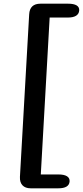

<svg xmlns="http://www.w3.org/2000/svg" viewBox="-20 -830 449 1040"><path d="M146 190H296C334 190 355 178 357 153C359 128 337 115 297 115H201L249 -735H348C386 -735 407 -748 409 -773C411 -798 389 -810 349 -810H199C161 -810 140 -791 138 -752L88 128C86 167 107 190 146 190Z"/></svg>

Font: 寒蝉团圆体 Round
Style: Regular
Weight: 500
Designer: 寒蝉字型
Version: Version 2.700;Glyphs 3.1.1 (3135)